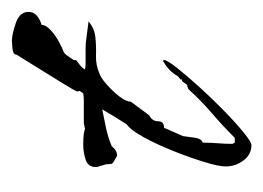

<svg xmlns="http://www.w3.org/2000/svg" viewBox="-80 -321 443 323"><g transform="rotate(-90 141.5 -159.5)"><path d="M59 42Q43 42 33 28.5Q23 15 23 -1Q23 -13 30.5 -37.5Q38 -62 49 -89.5Q60 -117 72 -139Q84 -161 94 -168Q108 -190 119 -209Q103 -206 87 -202.5Q71 -199 57 -193Q50 -184 41 -184Q38 -186 34 -188Q30 -190 27 -193L28 -195H27V-197Q27 -202 25.5 -206.5Q24 -211 23 -215Q22 -216 22 -220Q22 -233 34.5 -237Q47 -241 60 -241Q79 -241 86 -238L96 -240H121Q128 -240 134 -240Q140 -240 146 -241L150 -247L149 -251Q152 -258 162 -274Q172 -290 183 -308Q194 -326 202.5 -339.5Q211 -353 211 -353Q211 -359 221 -360Q231 -361 234 -361Q245 -361 264 -354.5Q283 -348 283 -333Q283 -324 276 -318.5Q269 -313 261 -311V-310Q261 -304 252.5 -296Q244 -288 233 -282Q222 -276 216 -274Q213 -273 208.5 -266.5Q204 -260 202 -257V-253Q198 -250 193.5 -246.5Q189 -243 186 -238Q191 -237 196 -237Q201 -237 206 -237Q214 -237 221.5 -237Q229 -237 236 -236L267 -232Q255 -222 240 -220.5Q225 -219 209.5 -219.5Q194 -220 180 -214Q173 -212 161.5 -202Q150 -192 141 -180.5Q132 -169 132 -161L109 -130Q99 -125 99 -115Q99 -105 88 -105L74 -73Q73 -67 71.5 -54.5Q70 -42 63 -40Q63 -27 62 -14.5Q61 -2 61 10L63 14H71Q91 -6 112.5 -24.5Q134 -43 153 -64L158 -66H160L166 -74L170 -76L169 -77L175 -82Q183 -97 201 -107L202 -105Q202 -100 189 -83.5Q176 -67 156.5 -45.5Q137 -24 116.5 -4Q96 16 80 29Q64 42 59 42Z"/></g></svg>

Font: Kolker Brush
Style: Regular
Weight: 400
Designer: Robert E. Leuschke
Foundry: Robert E. Leuschke
Version: Version 1.010; ttfautohint (v1.8.3)